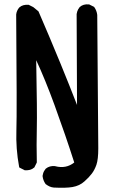

<svg xmlns="http://www.w3.org/2000/svg" viewBox="-20 -804 540 909"><path d="M234.4 84Q224.1 83 214.8 78.9Q205.6 74.7 197.3 68.4L195.8 67.4L195.3 66.4Q184.1 50.3 181.6 30.3V29.3V28.3Q182.6 22 184.3 16.4Q186 10.7 189 5.6Q191.9 0.5 195.8 -4.4L196.3 -4.9L197.3 -5.9Q214.8 -20 240.2 -17.6H240.7L241.7 -17.1Q293 -3.9 331.5 -34.7Q291 -161.6 238.3 -306.2Q194.3 -426.8 151.4 -519Q156.2 -272 154.3 -198.2Q152.3 -118.2 154.3 -37.1V-35.2L153.3 -32.7L143.6 -13.2L142.6 -11.2L141.1 -10.3Q132.8 -2.9 122.1 0Q111.3 2.9 98.6 2H96.7L95.2 1L75.7 -8.8L71.3 -11.2L70.3 -15.6Q54.7 -99.6 57.6 -187Q59.1 -229 58.8 -366.5Q58.6 -503.9 56.6 -734.4V-734.9V-735.4Q57.1 -740.2 58.3 -744.6Q59.6 -749 61.3 -752.9Q63 -756.8 65.4 -760.7Q67.9 -764.6 70.8 -768.1L71.3 -768.6L71.8 -769Q80.1 -776.4 90.8 -779.3Q101.6 -782.2 114.3 -781.2H116.2L117.7 -780.3L137.2 -770.5L138.2 -770L139.2 -769L160.6 -751.5L162.1 -750L163.1 -748Q211.9 -635.7 266.1 -503.9Q308.6 -400.4 344.7 -307.1L342.8 -736.3V-736.8V-737.3Q343.8 -743.7 345.5 -749.3Q347.2 -754.9 350.1 -760Q353 -765.1 356.9 -770L357.4 -770.5L357.9 -771Q374.5 -785.6 400.4 -783.2H402.3L403.8 -782.2L423.3 -772.5L425.3 -771.5L426.8 -769.5Q438 -753.4 440.4 -733.4V-732.9V-732.4Q445.3 -152.3 445.3 -101.6Q445.3 -49.3 436.5 -23.9Q427.7 1 414.6 18.1Q401.9 35.2 379.9 54.7Q356.9 75.7 323.2 81.5Q291.5 86.9 234.9 84Z"/></svg>

Font: NaikaiFont
Style: Bold
Weight: 700
Version: Version 1.89